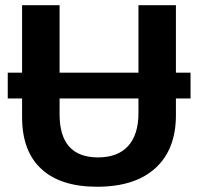

<svg xmlns="http://www.w3.org/2000/svg" viewBox="-20 -708 762 738"><path d="M9.8 -428.7H64.9V-688H209V-428.7H512.2V-688H656.2V-428.7H712.4V-329.6H656.2V-265.1Q656.2 -133.8 577.6 -62Q499 9.8 353 9.8Q213.4 9.8 139.2 -58.3Q64.9 -126.5 64.9 -257.8V-329.6H9.8ZM356.9 -103Q432.6 -103 472.4 -146.7Q512.2 -190.4 512.2 -273.9V-329.6H209V-269Q209 -103 356.9 -103Z"/></svg>

Font: Arial
Style: Bold
Weight: 700
Designer: Steve Matteson
Foundry: Ascender Corporation
Version: Version 2.00.3